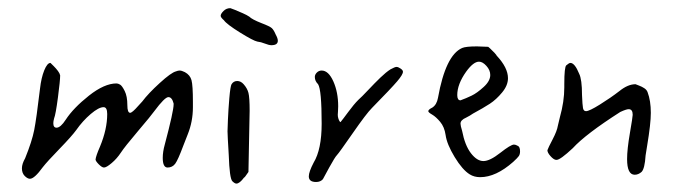

<svg xmlns="http://www.w3.org/2000/svg" viewBox="-20 -555 1638 466"><path d="M262.7 -352.5Q233.4 -352.5 195.8 -322.8Q158.2 -293 139.6 -264.6Q127 -245.1 117.2 -245.1Q109.4 -245.1 109.4 -255.9Q109.4 -260.7 111.3 -267.6Q115.2 -277.3 120.6 -318.4Q126 -359.4 126 -372.1Q125 -377 120.6 -382.8Q116.2 -388.7 110.4 -394.5Q104.5 -400.4 102.5 -402.3Q94.7 -402.3 87.4 -384.3Q80.1 -366.2 77.1 -339.8Q68.4 -266.6 63 -239.3Q57.6 -211.9 41 -170.9Q33.2 -157.2 33.2 -146.5Q33.2 -134.8 40 -127.9Q46.9 -121.1 52.7 -121.1Q63.5 -121.1 84 -149.4Q94.7 -163.1 124.5 -193.8Q154.3 -224.6 165 -239.3Q180.7 -261.7 200.2 -278.3Q219.7 -294.9 231.4 -294.9Q240.2 -294.9 240.2 -278.3Q240.2 -241.2 222.7 -199.2Q212.9 -176.8 211.9 -168Q211.9 -164.1 219.7 -156.2Q227.5 -148.4 232.4 -148.4Q238.3 -148.4 251 -159.2Q263.7 -169.9 273.4 -184.6Q282.2 -198.2 314.9 -236.8Q347.7 -275.4 354.5 -285.2Q379.9 -319.3 388.7 -319.3Q397.5 -319.3 401.4 -303.7Q401.4 -302.7 401.4 -301.8Q401.4 -285.2 379.9 -204.1Q375 -186.5 375 -171.9Q375 -148.4 386.7 -148.4Q398.4 -148.4 405.3 -157.7Q412.1 -167 424.8 -201.2Q428.7 -211.9 435.5 -228.5Q448.2 -259.8 448.2 -294.9Q448.2 -300.8 448.2 -307.6Q448.2 -347.7 444.8 -360.4Q441.4 -373 428.7 -379.9Q420.9 -383.8 416 -383.8Q412.1 -383.8 407.2 -381.8Q395.5 -378.9 367.7 -353.5Q339.8 -328.1 325.2 -308.6Q321.3 -304.7 315.4 -297.9Q300.8 -281.2 295.9 -281.2Q289.1 -281.2 289.1 -299.8Q289.1 -321.3 282.7 -334Q276.4 -346.7 271.5 -349.6Q266.6 -352.5 262.7 -352.5Z M523.4 -505.9Q530.3 -496.1 562.5 -476.1Q594.7 -456.1 604.5 -454.1Q613.3 -453.1 623 -449.2Q632.8 -445.3 638.7 -445.3Q654.3 -445.3 654.3 -456.1Q654.3 -461.9 649.4 -470.7Q644.5 -482.4 639.6 -486.8Q634.8 -491.2 614.3 -499Q591.8 -507.8 585 -514.6Q579.1 -518.6 569.3 -522.9Q559.6 -527.3 549.8 -531.2Q540 -535.2 539.1 -535.2Q529.3 -535.2 522.5 -528.3Q515.6 -521.5 515.6 -516.6Q515.6 -512.7 523.4 -505.9ZM571.3 -350.6Q564.5 -358.4 555.7 -358.4Q546.9 -358.4 542 -350.6Q539.1 -345.7 536.6 -316.9Q534.2 -288.1 533.2 -264.6Q532.2 -241.2 532.2 -236.3Q532.2 -227.5 535.2 -178.7Q537.1 -122.1 543.9 -115.2Q549.8 -109.4 553.7 -109.4Q561.5 -109.4 572.3 -124Q573.2 -123 583 -137.7Q585.9 -267.6 585.9 -286.1Q585.9 -318.4 583 -329.6Q580.1 -340.8 571.3 -350.6Z M799.8 -276.4Q799.8 -278.3 800.3 -284.2Q800.8 -290 800.8 -296.9Q800.8 -331.1 789.1 -357.4Q777.3 -383.8 760.7 -383.8Q753.9 -383.8 749 -378.9Q744.1 -374 744.1 -368.2Q744.1 -358.4 752 -350.6Q760.7 -336.9 760.7 -254.9Q760.7 -192.4 741.2 -160.2Q729.5 -137.7 729.5 -127Q729.5 -113.3 747.1 -113.3Q757.8 -113.3 763.7 -120.1Q765.6 -124 779.3 -148.9Q793 -173.8 797.9 -178.7Q802.7 -183.6 835.9 -231.4Q869.1 -279.3 882.8 -293Q929.7 -340.8 943.8 -357.4Q958 -374 958 -380.9Q958 -384.8 952.1 -388.7Q946.3 -392.6 942.4 -392.6Q938.5 -392.6 927.7 -386.7Q917 -379.9 903.3 -366.7Q889.6 -353.5 873.5 -336.4Q857.4 -319.3 849.6 -312.5Q838.9 -301.8 825.2 -283.2Q811.5 -264.6 806.6 -258.8H805.7Q805.7 -258.8 805.7 -258.8Q805.7 -258.8 804.2 -260.7Q802.7 -262.7 801.3 -267.1Q799.8 -271.5 799.8 -276.4Z M1227.5 -204.1Q1219.7 -204.1 1194.3 -184.1Q1168.9 -164.1 1153.3 -164.1Q1137.7 -164.1 1123 -183.1Q1108.4 -202.1 1101.6 -237.3Q1097.7 -250 1097.7 -254.9Q1097.7 -263.7 1111.3 -269.5Q1121.1 -274.4 1127.9 -279.3Q1153.3 -293 1168.9 -303.2Q1184.6 -313.5 1198.7 -330.6Q1212.9 -347.7 1212.9 -365.2Q1212.9 -390.6 1185.5 -419.9Q1185.5 -420.9 1180.2 -426.8Q1174.8 -432.6 1169.4 -437.5Q1164.1 -442.4 1164.1 -441.4Q1137.7 -442.4 1137.7 -442.4Q1110.4 -442.4 1101.6 -438.5Q1061.5 -420.9 1043 -317.4Q1040 -300.8 1029.3 -293.9Q1019.5 -289.1 1019.5 -285.2Q1019.5 -282.2 1028.8 -276.9Q1038.1 -271.5 1048.3 -259.3Q1058.6 -247.1 1061.5 -227.5Q1064.5 -205.1 1083.5 -173.8Q1102.5 -142.6 1120.1 -131.8Q1130.9 -125 1145.5 -125Q1183.6 -125 1225.6 -162.1Q1236.3 -171.9 1239.3 -176.3Q1242.2 -180.7 1242.2 -187.5Q1242.2 -199.2 1236.3 -201.2Q1231.4 -204.1 1227.5 -204.1ZM1142.6 -405.3Q1151.4 -405.3 1160.6 -395Q1169.9 -384.8 1169.9 -373Q1169.9 -358.4 1153.8 -343.8Q1137.7 -329.1 1124.5 -322.8Q1111.3 -316.4 1097.7 -311.5Q1089.8 -311.5 1089.8 -324.2Q1089.8 -350.6 1111.3 -380.9Q1128.9 -405.3 1142.6 -405.3Z M1392.6 -324.2Q1392.6 -362.3 1385.7 -376Q1375 -402.3 1364.3 -402.3Q1361.3 -402.3 1354.5 -396.5Q1349.6 -392.6 1349.6 -350.6Q1349.6 -346.7 1349.6 -342.8Q1349.6 -308.6 1338.9 -270.5Q1335.9 -256.8 1334 -250Q1332 -237.3 1321.3 -216.8Q1310.5 -196.3 1308.6 -190.4Q1308.6 -184.6 1315.9 -176.3Q1323.2 -168 1329.1 -167H1331.1Q1339.8 -167 1370.1 -195.3Q1401.4 -229.5 1485.4 -283.2Q1500 -290 1505.9 -290Q1515.6 -290 1515.6 -276.4Q1515.6 -271.5 1508.8 -231.9Q1502 -192.4 1502 -168.9Q1502 -130.9 1520.5 -130.9Q1529.3 -130.9 1537.1 -137.7Q1544.9 -145.5 1546.9 -177.7Q1547.9 -185.5 1550.8 -202.1Q1559.6 -254.9 1559.6 -281.2Q1559.6 -310.5 1551.8 -331.1Q1549.8 -336.9 1543.9 -340.8Q1538.1 -344.7 1531.2 -347.2Q1524.4 -349.6 1522.5 -350.6Q1503.9 -350.6 1483.4 -334Q1461.9 -317.4 1436 -301.3Q1410.2 -285.2 1402.3 -285.2Q1396.5 -285.2 1395 -292.5Q1393.6 -299.8 1392.6 -324.2Z"/></svg>

Font: 辰宇落雁體 Thin
Style: Regular
Weight: 100
Designer: Written by Liu, Wei-Chen; Created by Wang, Li-Yu.
Foundry: New Value
Version: Version 1.000